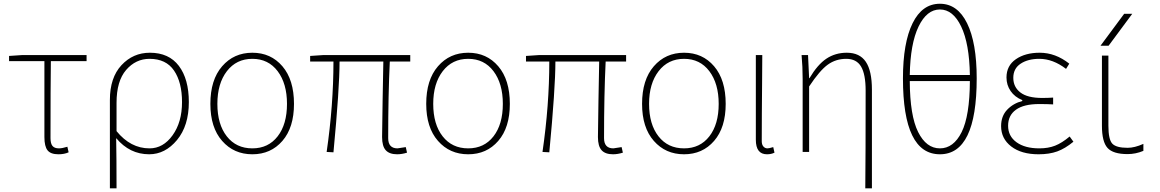

<svg xmlns="http://www.w3.org/2000/svg" viewBox="-20 -827 6312 1045"><path d="M297.9 12.7Q255.9 12.7 238.8 -8.8Q221.7 -30.3 221.7 -81.1V-494.1H29.3V-522.5L100.6 -527.3H451.2V-494.1H256.8Q254.9 -353.5 254.9 -75.2Q254.9 -45.9 265.6 -32.7Q276.4 -19.5 300.8 -19.5Q318.4 -19.5 346.7 -28.3L353.5 2Q330.1 12.7 297.9 12.7Z M578.1 198.2V-283.2Q578.1 -404.3 641.1 -472.2Q704.1 -540 795.9 -540Q899.4 -540 953.6 -468.3Q1007.8 -396.5 1007.8 -271.5Q1007.8 -142.6 943.4 -64.9Q878.9 12.7 792 12.7Q685.5 12.7 612.3 -75.2Q614.3 31.2 614.3 198.2ZM793.9 -19.5Q868.2 -19.5 919.4 -90.8Q970.7 -162.1 970.7 -271.5Q970.7 -378.9 927.2 -442.9Q883.8 -506.8 793.9 -506.8Q718.8 -506.8 666.5 -446.3Q614.3 -385.7 614.3 -267.6V-113.3Q690.4 -19.5 793.9 -19.5Z M1125 -261.7Q1125 -392.6 1189 -466.3Q1252.9 -540 1353.5 -540Q1454.1 -540 1517.1 -466.3Q1580.1 -392.6 1580.1 -261.7Q1580.1 -132.8 1517.1 -60.1Q1454.1 12.7 1353.5 12.7Q1252.9 12.7 1189 -60.1Q1125 -132.8 1125 -261.7ZM1353.5 -19.5Q1440.4 -19.5 1491.2 -85Q1542 -150.4 1542 -261.7Q1542 -372.1 1491.2 -439.5Q1440.4 -506.8 1353.5 -506.8Q1266.6 -506.8 1214.8 -439.5Q1163.1 -372.1 1163.1 -261.7Q1163.1 -150.4 1214.4 -85Q1265.6 -19.5 1353.5 -19.5Z M2141.6 12.7Q2099.6 12.7 2079.6 -9.3Q2059.6 -31.2 2059.6 -81.1Q2059.6 -122.1 2062.5 -282.2Q2065.4 -442.4 2066.4 -492.2H1828.1Q1828.1 -347.7 1794.9 2L1757.8 0Q1794.9 -254.9 1794.9 -492.2H1668V-522.5L1739.3 -527.3H2212.9V-492.2H2101.6Q2092.8 -311.5 2092.8 -75.2Q2092.8 -19.5 2143.6 -19.5Q2147.5 -19.5 2188.5 -26.4L2195.3 3.9Q2167 12.7 2141.6 12.7Z M2299.8 -261.7Q2299.8 -392.6 2363.8 -466.3Q2427.7 -540 2528.3 -540Q2628.9 -540 2691.9 -466.3Q2754.9 -392.6 2754.9 -261.7Q2754.9 -132.8 2691.9 -60.1Q2628.9 12.7 2528.3 12.7Q2427.7 12.7 2363.8 -60.1Q2299.8 -132.8 2299.8 -261.7ZM2528.3 -19.5Q2615.2 -19.5 2666 -85Q2716.8 -150.4 2716.8 -261.7Q2716.8 -372.1 2666 -439.5Q2615.2 -506.8 2528.3 -506.8Q2441.4 -506.8 2389.6 -439.5Q2337.9 -372.1 2337.9 -261.7Q2337.9 -150.4 2389.2 -85Q2440.4 -19.5 2528.3 -19.5Z M3316.4 12.7Q3274.4 12.7 3254.4 -9.3Q3234.4 -31.2 3234.4 -81.1Q3234.4 -122.1 3237.3 -282.2Q3240.2 -442.4 3241.2 -492.2H3002.9Q3002.9 -347.7 2969.7 2L2932.6 0Q2969.7 -254.9 2969.7 -492.2H2842.8V-522.5L2914.1 -527.3H3387.7V-492.2H3276.4Q3267.6 -311.5 3267.6 -75.2Q3267.6 -19.5 3318.4 -19.5Q3322.3 -19.5 3363.3 -26.4L3370.1 3.9Q3341.8 12.7 3316.4 12.7Z M3474.6 -261.7Q3474.6 -392.6 3538.6 -466.3Q3602.5 -540 3703.1 -540Q3803.7 -540 3866.7 -466.3Q3929.7 -392.6 3929.7 -261.7Q3929.7 -132.8 3866.7 -60.1Q3803.7 12.7 3703.1 12.7Q3602.5 12.7 3538.6 -60.1Q3474.6 -132.8 3474.6 -261.7ZM3703.1 -19.5Q3790 -19.5 3840.8 -85Q3891.6 -150.4 3891.6 -261.7Q3891.6 -372.1 3840.8 -439.5Q3790 -506.8 3703.1 -506.8Q3616.2 -506.8 3564.5 -439.5Q3512.7 -372.1 3512.7 -261.7Q3512.7 -150.4 3564 -85Q3615.2 -19.5 3703.1 -19.5Z M4154.3 12.7Q4093.8 12.7 4093.8 -66.4V-527.3H4128.9Q4128.9 -472.7 4127.9 -378.4Q4127 -284.2 4126.5 -206.5Q4126 -128.9 4126 -58.6Q4126 -40 4134.8 -29.8Q4143.6 -19.5 4157.2 -19.5Q4166 -19.5 4188.5 -26.4L4195.3 3.9Q4177.7 12.7 4154.3 12.7Z M4725.6 198.2H4689.5Q4691.4 21.5 4691.4 -334Q4691.4 -422.9 4666.5 -464.8Q4641.6 -506.8 4585.9 -506.8Q4529.3 -506.8 4485.4 -475.1Q4441.4 -443.4 4383.8 -356.4V0H4348.6V-396.5Q4348.6 -463.9 4342.8 -527.3H4377.9L4383.8 -401.4H4385.7Q4429.7 -475.6 4478 -507.8Q4526.4 -540 4588.9 -540Q4659.2 -540 4692.4 -490.7Q4725.6 -441.4 4725.6 -338.9Z M5258.8 -385.7H4931.6Q4932.6 -197.3 4977.1 -108.4Q5021.5 -19.5 5095.7 -19.5Q5169.9 -19.5 5213.9 -107.9Q5257.8 -196.3 5258.8 -385.7ZM4931.6 -418.9H5258.8Q5255.9 -589.8 5211.4 -682.6Q5167 -775.4 5095.7 -775.4Q5024.4 -775.4 4979.5 -682.6Q4934.6 -589.8 4931.6 -418.9ZM5095.7 -806.6Q5191.4 -806.6 5243.7 -700.2Q5295.9 -593.8 5295.9 -400.4Q5295.9 12.7 5095.7 12.7Q4894.5 12.7 4894.5 -400.4Q4894.5 -593.8 4946.8 -700.2Q4999 -806.6 5095.7 -806.6Z M5632.8 12.7Q5539.1 12.7 5483.9 -29.8Q5428.7 -72.3 5428.7 -140.6Q5428.7 -195.3 5461.9 -230Q5495.1 -264.6 5543.9 -277.3V-282.2Q5502.9 -298.8 5480.5 -331.5Q5458 -364.3 5458 -405.3Q5458 -469.7 5509.3 -504.9Q5560.5 -540 5638.7 -540Q5724.6 -540 5799.8 -480.5L5782.2 -452.1Q5710.9 -506.8 5636.7 -506.8Q5575.2 -506.8 5535.2 -480.5Q5495.1 -454.1 5495.1 -403.3Q5495.1 -353.5 5533.7 -323.7Q5572.3 -293.9 5652.3 -293.9Q5684.6 -293.9 5711.9 -295.9V-258.8Q5680.7 -260.7 5635.7 -260.7Q5552.7 -260.7 5509.8 -230Q5466.8 -199.2 5466.8 -142.6Q5466.8 -85.9 5512.7 -52.7Q5558.6 -19.5 5636.7 -19.5Q5685.5 -19.5 5722.7 -34.2Q5759.8 -48.8 5801.8 -84L5822.3 -55.7Q5777.3 -18.6 5734.4 -2.9Q5691.4 12.7 5632.8 12.7Z M6013.7 -578.1H5969.7L6098.6 -752H6142.6ZM6012.7 -524.4V-142.6Q6012.7 -67.4 6034.2 -44.9Q6055.7 -22.5 6117.2 -22.5Q6155.3 -22.5 6203.1 -43.9V-5.9Q6161.1 11.7 6117.2 11.7Q6038.1 11.7 6007.8 -22Q5977.5 -55.7 5977.5 -142.6V-524.4Z"/></svg>

Font: Gen Shin Gothic ExtraLight
Style: Regular
Weight: 100
Designer: [Source Han Sans]
Ryoko NISHIZUKA  (kana & ideographs); Paul D. Hunt (Latin, Greek & Cyrillic); Wenlong ZHANG  (bopomofo
Version: Version 1.002.20150607